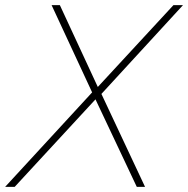

<svg xmlns="http://www.w3.org/2000/svg" viewBox="-68 -724 729 744"><path d="M-48 0 289 -366 132 -704H164L311 -387L604 -704H641L325 -360L494 0H462L302 -339L-11 0Z"/></svg>

Font: Prodigy Sans ExtraLight
Style: Italic
Weight: 200
Italic angle: -13°
Designer: Wei Huang
Foundry: Wei Huang
Version: Version 1.003; ttfautohint (v1.8.3)